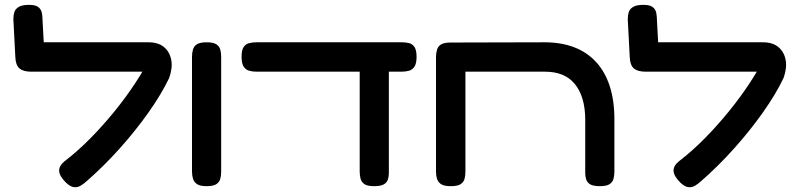

<svg xmlns="http://www.w3.org/2000/svg" viewBox="-20 -757 3294 790"><path d="M251 -6Q225 -32 223.5 -53Q222 -74 245 -93Q301 -136 353.5 -189.5Q406 -243 452.5 -300.5Q499 -358 536.5 -415Q574 -472 599 -523L676 -436Q644 -369 590.5 -293.5Q537 -218 471.5 -145Q406 -72 336 -11Q324 0 311 7.5Q298 15 283.5 13Q269 11 251 -6ZM676 -436 595 -462H109Q75 -462 59.5 -476Q44 -490 43 -524L35 -678Q35 -694 39 -707Q43 -720 57 -728.5Q71 -737 99 -737Q126 -737 137.5 -728Q149 -719 152 -705Q155 -691 155 -675L160 -583H591Q631 -583 654.5 -563.5Q678 -544 684.5 -511Q691 -478 676 -436Z M830 9Q803 9 790.5 0.5Q778 -8 774 -22Q770 -36 770 -51V-524Q770 -539 774 -553Q778 -567 790.5 -575Q803 -583 831 -583Q858 -583 870.5 -574.5Q883 -566 886.5 -552.5Q890 -539 890 -523V-50Q890 -35 886.5 -21.5Q883 -8 870.5 0.5Q858 9 830 9Z M1036 -462Q1019 -462 1005 -466Q991 -470 982.5 -483Q974 -496 974 -523Q974 -551 982.5 -563.5Q991 -576 1005 -579.5Q1019 -583 1035 -583H1633Q1650 -583 1663.5 -579.5Q1677 -576 1685.5 -563.5Q1694 -551 1694 -523Q1694 -496 1685.5 -483Q1677 -470 1663 -466Q1649 -462 1632 -462ZM1519 9Q1492 9 1479.5 0.5Q1467 -8 1463.5 -22Q1460 -36 1460 -52V-487L1580 -479V-45Q1580 -31 1576 -18.5Q1572 -6 1559.5 1.5Q1547 9 1519 9Z M1835 9Q1807 9 1794.5 0.5Q1782 -8 1778 -21.5Q1774 -35 1774 -51V-523Q1774 -538 1778 -552Q1782 -566 1794.5 -574Q1807 -582 1835 -582L2220 -583Q2289 -583 2342.5 -562.5Q2396 -542 2433 -501.5Q2470 -461 2489 -402Q2508 -343 2508 -266V-52Q2508 -36 2504.5 -22Q2501 -8 2488.5 0.5Q2476 9 2448 9Q2421 9 2408.5 1.5Q2396 -6 2392 -18.5Q2388 -31 2388 -45V-264Q2388 -312 2377 -349Q2366 -386 2345 -411.5Q2324 -437 2293.5 -449.5Q2263 -462 2223 -462H1895V-52Q1895 -35 1891.5 -21.5Q1888 -8 1875.5 0.5Q1863 9 1835 9Z M2779 -6Q2753 -32 2751.5 -53Q2750 -74 2773 -93Q2829 -136 2881.5 -189.5Q2934 -243 2980.5 -300.5Q3027 -358 3064.5 -415Q3102 -472 3127 -523L3204 -436Q3172 -369 3118.5 -293.5Q3065 -218 2999.5 -145Q2934 -72 2864 -11Q2852 0 2839 7.5Q2826 15 2811.5 13Q2797 11 2779 -6ZM3204 -436 3123 -462H2637Q2603 -462 2587.5 -476Q2572 -490 2571 -524L2563 -678Q2563 -694 2567 -707Q2571 -720 2585 -728.5Q2599 -737 2627 -737Q2654 -737 2665.5 -728Q2677 -719 2680 -705Q2683 -691 2683 -675L2688 -583H3119Q3159 -583 3182.5 -563.5Q3206 -544 3212.5 -511Q3219 -478 3204 -436Z"/></svg>

Font: Fredoka Expanded Medium
Style: Regular
Weight: 500
Width: 7
Designer: Ben Nathan
Foundry: Milena B. Brandão, Ben Nathan
Version: Version 2.001